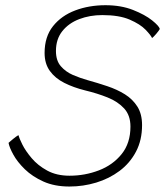

<svg xmlns="http://www.w3.org/2000/svg" viewBox="-20 -694 618 719"><path d="M240 4.5Q184 4.5 142.5 -14.2Q101 -33 73 -60.2Q45 -87.5 30 -114.8Q15 -142 12 -159Q15.5 -162 20 -166Q24.5 -170 29.8 -174.2Q35 -178.5 39.8 -182Q44.5 -185.5 49 -188Q51.5 -177.5 63.5 -153.2Q75.5 -129 98.5 -101.8Q121.5 -74.5 156.8 -55.2Q192 -36 240.5 -36Q298 -36 350.2 -56Q402.5 -76 435.5 -117Q468.5 -158 468.5 -220Q468.5 -262 445 -287.8Q421.5 -313.5 383 -329Q344.5 -344.5 298.5 -355.5Q254.5 -366.5 220.5 -383.8Q186.5 -401 166.8 -428.2Q147 -455.5 147 -495.5Q147 -556.5 178.5 -596Q210 -635.5 261.8 -655Q313.5 -674.5 375 -674.5Q433 -674.5 478 -656.8Q523 -639 549.5 -617.8Q576 -596.5 578.5 -585.5Q575 -579 565 -567.2Q555 -555.5 549.5 -551.5Q545 -562 525 -582.8Q505 -603.5 465.8 -620.5Q426.5 -637.5 363 -637.5Q316.5 -637.5 277 -622.5Q237.5 -607.5 213.5 -577.5Q189.5 -547.5 189.5 -503Q189.5 -467 207.8 -446Q226 -425 253.2 -413.2Q280.5 -401.5 307.5 -394Q345.5 -383.5 382 -371.2Q418.5 -359 447.8 -340.8Q477 -322.5 494.5 -294.8Q512 -267 512 -225.5Q512 -169 489.2 -126Q466.5 -83 427.8 -54Q389 -25 340.2 -10.2Q291.5 4.5 240 4.5Z"/></svg>

Font: Grandstander Thin
Style: Italic
Weight: 100
Italic angle: -15°
Designer: Tyler Finck
Foundry: Etcetera Type Co
Version: Version 1.200